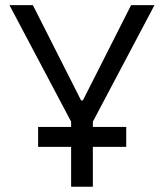

<svg xmlns="http://www.w3.org/2000/svg" viewBox="-20 -713 626 733"><path d="M125.5 -152.3H251.5V0H334.5V-152.3H461.9V-228.5H334.5V-248.5L569.8 -693.4H480.5L296.4 -329.6H289.6L105.5 -693.4H16.1L251.5 -248.5V-228.5H125.5Z"/></svg>

Font: Cascadia Code SemiLight
Style: Regular
Weight: 350
Monospace: yes
Designer: Aaron Bell
Foundry: Saja Typeworks
Version: Version 2404.023